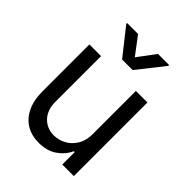

<svg xmlns="http://www.w3.org/2000/svg" viewBox="-212 -857 978 978"><g transform="rotate(45 276.5 -368.0)"><path d="M402.3 -530.3V-217.8C402.3 -187.2 395.5 -161 381.8 -139.2C368.2 -117.4 350.9 -101.1 330.1 -90.3C309.2 -79.6 288.1 -74.2 266.6 -74.2C244.5 -74.2 224.6 -79.4 207 -89.8C189.5 -100.3 175.8 -114.9 166 -133.8C156.2 -152.7 151.4 -174.5 151.4 -199.2V-530.3H67.4V-193.4C67.4 -149.7 74.7 -113 89.4 -83C104 -53.1 124.2 -30.6 149.9 -15.6C175.6 -0.7 205.4 6.8 239.3 6.8C277.7 6.8 310.1 -2.1 336.4 -20C362.8 -37.9 382.8 -61.2 396.5 -89.8H402.3V0H485.4V-530.3ZM277.3 -647.5 205.1 -743.2H126V-737.3L239.3 -593.8H315.4L428.7 -737.3V-743.2H348.6Z"/></g></svg>

Font: Pretendard Variable
Style: Regular
Weight: 400
Designer: Base glyphs from Inter by Rasmus Andersson; Hangeul glyphs from Noto Sans CJK(Source Han Sans) by Jang Soo-young and Kan
Foundry: Kil Hyung-jin
Version: Version 1.309;Glyphs 3.2 (3225)